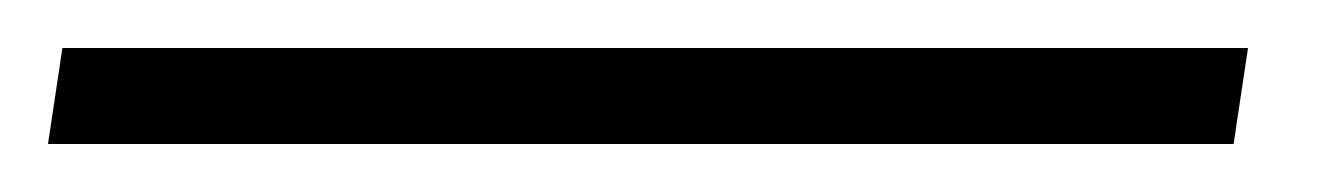

<svg xmlns="http://www.w3.org/2000/svg" viewBox="-57 80 559 80"><path d="M-31 100H463L457 140H-37Z"/></svg>

Font: Roboto Serif 120pt Expanded Light
Style: Italic
Weight: 300
Width: 7
Italic angle: -10°
Designer: Greg Gazdowicz
Foundry: Commercial Type
Version: Version 1.008